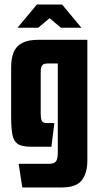

<svg xmlns="http://www.w3.org/2000/svg" viewBox="-20 -645 436 844"><path d="M78 179 62 75H194Q218 75 226 64.5Q234 54 234 25V-366H189Q177 -366 170.5 -362Q164 -358 161.5 -350Q159 -342 159 -328V-147Q159 -127 162 -118Q165 -109 171.5 -106.5Q178 -104 190 -104H219L206 0H116Q75 0 57 -13Q39 -26 34 -55.5Q29 -85 29 -132V-350Q29 -389 40 -415.5Q51 -442 77 -456Q103 -470 148 -470H364V60Q364 116 339.5 147.5Q315 179 251 179ZM57 -523 142 -625H253L338 -523H248L198 -565L148 -523Z"/></svg>

Font: Smooch Sans ExtraBold
Style: Regular
Weight: 800
Designer: Robert E. Leuschke
Foundry: Robert E. Leuschke
Version: Version 1.010